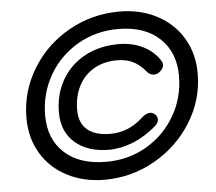

<svg xmlns="http://www.w3.org/2000/svg" viewBox="-53 -783 973 866"><g transform="rotate(-5 434.0 -350.0)"><path d="M59 -282Q59 -402 121 -504Q183 -606 288.5 -665.5Q394 -725 518 -725Q613 -725 688 -685.5Q763 -646 804.5 -576Q846 -506 846 -417Q846 -298 783 -196.5Q720 -95 614.5 -35Q509 25 387 25Q292 25 217 -14Q142 -53 100.5 -123Q59 -193 59 -282ZM761 -413Q761 -520 693 -583.5Q625 -647 505 -647Q404 -647 321 -598.5Q238 -550 191 -467.5Q144 -385 144 -287Q144 -180 212 -117.5Q280 -55 401 -55Q502 -55 584 -103Q666 -151 713.5 -233Q761 -315 761 -413ZM207 -295Q207 -377 244.5 -442Q282 -507 349 -543Q416 -579 501 -579Q562 -579 610.5 -555.5Q659 -532 687 -489Q694 -477 694 -470Q694 -455 679.5 -441.5Q665 -428 650 -428Q631 -428 618 -444Q592 -476 561.5 -491.5Q531 -507 488 -507Q427 -507 382 -480Q337 -453 313.5 -406Q290 -359 290 -299Q290 -240 326 -209.5Q362 -179 431 -179Q514 -179 580 -241Q600 -258 616 -258Q628 -258 638.5 -248.5Q649 -239 649 -226Q649 -210 633 -196Q582 -152 526.5 -130Q471 -108 418 -108Q322 -108 264.5 -158Q207 -208 207 -295Z"/></g></svg>

Font: Kodchasan Medium
Style: Italic
Weight: 500
Italic angle: -10°
Version: Version 1.000; ttfautohint (v1.6)